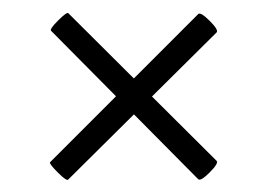

<svg xmlns="http://www.w3.org/2000/svg" viewBox="-20 -342 422 303"><path d="M59 -86 293 -320Q297 -323 311 -309Q325 -295 322 -291L88 -59Q86 -55 71.5 -69.5Q57 -84 59 -86ZM88 -321 322 -88Q325 -84 311 -70Q297 -56 293 -59L61 -293Q57 -295 71.5 -309.5Q86 -324 88 -321Z"/></svg>

Font: Cormorant Infant
Style: Regular
Weight: 400
Designer: Christian Thalmann (Catharsis Fonts)
Foundry: Catharsis Fonts
Version: Version 4.000